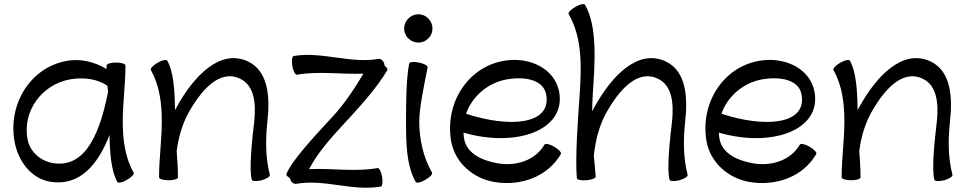

<svg xmlns="http://www.w3.org/2000/svg" viewBox="-20 -845 4600 915"><path d="M617 -22C575 -96 565 -182 565 -267C565 -356 578 -444 578 -533C578 -541 558 -547 533 -547C508 -547 488 -541 488 -533C488 -528 488 -522 488 -516C431 -550 365 -567 299 -555C125 -524 18 -350 49 -172C66 -76 130 9 225 22C362 41 448 -62 502 -202C503 -118 510 -29 539 22C543 29 564 25 585 12C607 0 621 -16 617 -22ZM237 -67C174 -76 122 -121 111 -183C87 -317 180 -443 315 -467C377 -477 442 -471 492 -436C493 -426 494 -417 495 -407C459 -226 395 -45 237 -67Z M699 -511C741 -437 751 -351 751 -267C751 -178 738 -89 738 0C738 8 758 14 783 14C808 14 828 8 828 0C828 -42 825 -83 822 -125C830 -188 847 -249 877 -305C937 -413 1025 -517 1124 -470C1193 -438 1200 -350 1192 -270C1181 -176 1166 -38 1180 12C1182 19 1203 20 1227 14C1251 7 1268 -4 1266 -12C1245 -93 1245 -179 1254 -263C1267 -378 1261 -505 1162 -552C1029 -615 903 -482 822 -335C819 -330 817 -325 814 -320C813 -408 808 -502 777 -556C773 -563 752 -558 731 -546C709 -533 695 -518 699 -511Z M1392 31C1526 7 1661 68 1795 44C1802 43 1805 22 1801 -2C1797 -27 1787 -46 1779 -44C1672 -25 1562 -44 1453 -39C1493 -115 1551 -181 1610 -245C1688 -329 1776 -425 1826 -511C1829 -515 1823 -524 1812 -533C1812 -536 1812 -537 1812 -538C1809 -555 1795 -567 1782 -564C1648 -541 1513 -601 1379 -578C1372 -576 1369 -555 1373 -531C1377 -506 1387 -488 1395 -489C1499 -507 1606 -490 1712 -494C1668 -421 1622 -350 1564 -288C1484 -202 1366 -75 1345 -15C1343 -10 1350 -3 1362 4C1365 22 1379 33 1392 31Z M2041 -709C2041 -727 2034 -744 2021 -757C2009 -770 1992 -777 1974 -777C1956 -777 1939 -770 1926 -757C1913 -744 1906 -727 1906 -709C1906 -691 1913 -674 1926 -662C1939 -649 1956 -642 1974 -642C1992 -642 2009 -649 2021 -662C2034 -674 2041 -691 2041 -709ZM1930 -542C1916 -473 1915 -359 1915 -267C1915 -167 1916 -57 1961 22C1965 29 1986 25 2007 12C2029 0 2043 -16 2039 -22C1997 -96 1978 -181 1978 -267C1978 -330 2001 -439 2018 -524C2019 -532 2001 -542 1976 -547C1952 -552 1931 -550 1930 -542Z M2653 -111C2657 -118 2643 -133 2621 -146C2600 -158 2579 -163 2575 -156C2531 -80 2438 -51 2350 -67C2277 -80 2204 -114 2192 -183C2190 -193 2189 -203 2189 -213C2440 -140 2677 -224 2645 -406C2625 -519 2501 -577 2380 -555C2206 -524 2099 -350 2130 -172C2148 -71 2232 4 2334 22C2460 44 2590 -2 2653 -111ZM2396 -467C2479 -481 2570 -467 2583 -394C2609 -250 2407 -235 2201 -303C2230 -385 2303 -450 2396 -467Z M2690 -778C2755 -665 2751 -531 2743 -402C2733 -267 2721 -89 2729 4C2730 12 2750 16 2775 14C2800 12 2820 4 2819 -4C2816 -37 2813 -71 2810 -105C2818 -174 2834 -243 2868 -305C2928 -413 3016 -517 3115 -470C3184 -438 3191 -350 3183 -270C3172 -176 3157 -38 3171 12C3173 19 3194 20 3218 14C3242 7 3259 -4 3257 -12C3236 -93 3236 -179 3245 -263C3258 -378 3252 -505 3153 -552C3020 -615 2894 -482 2813 -335C2809 -328 2806 -321 2802 -314C2802 -342 2804 -370 2805 -398C2815 -543 2828 -719 2768 -822C2764 -829 2743 -825 2722 -812C2700 -800 2686 -784 2690 -778Z M3870 -111C3874 -118 3860 -133 3838 -146C3817 -158 3796 -163 3792 -156C3748 -80 3655 -51 3567 -67C3494 -80 3421 -114 3409 -183C3407 -193 3406 -203 3406 -213C3657 -140 3894 -224 3862 -406C3842 -519 3718 -577 3597 -555C3423 -524 3316 -350 3347 -172C3365 -71 3449 4 3551 22C3677 44 3807 -2 3870 -111ZM3613 -467C3696 -481 3787 -467 3800 -394C3826 -250 3624 -235 3418 -303C3447 -385 3520 -450 3613 -467Z M3952 -511C3994 -437 4004 -351 4004 -267C4004 -178 3991 -89 3991 0C3991 8 4011 14 4036 14C4061 14 4081 8 4081 0C4081 -42 4078 -83 4075 -125C4083 -188 4100 -249 4130 -305C4190 -413 4278 -517 4377 -470C4446 -438 4453 -350 4445 -270C4434 -176 4419 -38 4433 12C4435 19 4456 20 4480 14C4504 7 4521 -4 4519 -12C4498 -93 4498 -179 4507 -263C4520 -378 4514 -505 4415 -552C4282 -615 4156 -482 4075 -335C4072 -330 4070 -325 4067 -320C4066 -408 4061 -502 4030 -556C4026 -563 4005 -558 3984 -546C3962 -533 3948 -518 3952 -511Z"/></svg>

Font: Nupuram
Style: Regular
Weight: 400
Designer: Santhosh Thottingal (santhosh.thottingal@gmail.com)
Foundry: SMC
Version: Version 1.000